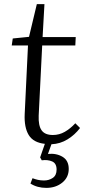

<svg xmlns="http://www.w3.org/2000/svg" viewBox="-20 -687 423 933"><path d="M205 226Q161 226 128 205L138 179Q151 184 164.5 187Q178 190 194 190Q218 190 236.5 177.5Q255 165 255 137Q255 107 233.5 97.5Q212 88 183 92L175 78L198 12Q142 6 119.5 -31Q97 -68 100 -133L116 -466H37L42 -500L121 -508L159 -667H196L187 -507H348L346 -466H185L168 -125Q166 -77 182 -54Q198 -31 237 -31Q268 -31 295 -46.5Q322 -62 346 -88L369 -65Q344 -32 308.5 -10Q273 12 230 14L213 61Q254 57 284 75Q314 93 314 134Q314 175 282.5 200.5Q251 226 205 226Z"/></svg>

Font: Literata 36pt Light
Style: Italic
Weight: 300
Italic angle: -2°
Designer: Latin by Veronika Burian and Jose Scaglione. Greek by Irene Vlachou. Cyrillic by Vera Evstafieva
Foundry: TypeTogether
Version: Version 3.002